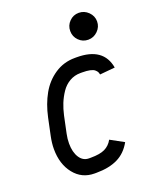

<svg xmlns="http://www.w3.org/2000/svg" viewBox="-133 -779 717 872"><g transform="rotate(-20 225.0 -343.0)"><path d="M353.5 -698.2Q379.9 -698.2 399.4 -679Q418.9 -659.7 418.9 -633.3Q418.9 -606.9 399.4 -587.6Q379.9 -568.4 353.5 -568.4Q326.7 -568.4 307.9 -587.4Q289.1 -606.4 289.1 -633.3Q289.1 -660.2 307.9 -679.2Q326.7 -698.2 353.5 -698.2ZM349.1 -401.9Q347.7 -409.7 345 -414.8Q342.3 -419.9 335.2 -426Q328.1 -432.1 313.2 -435.3Q298.3 -438.5 275.9 -438.5H267.1Q238.3 -438.5 214.4 -424.6Q190.4 -410.6 174.6 -387Q158.7 -363.3 148.4 -337.9Q138.2 -312.5 131.8 -283.7L114.3 -200.7Q109.4 -177.7 109.4 -155.3Q109.4 -113.3 126.2 -87.2Q143.1 -61 171.9 -61H180.7Q224.6 -61 248.5 -72.5Q272.5 -84 286.6 -109.4L351.1 -74.2Q325.7 -28.3 283.9 -8.1Q242.2 12.2 180.7 12.2H171.9Q111.3 12.2 73.7 -34.9Q36.1 -82 36.1 -155.3Q36.1 -183.6 43 -216.3L60.5 -299.3Q73.7 -360.4 100.1 -407.2Q126.5 -454.1 169.7 -482.9Q212.9 -511.7 267.1 -511.7H275.9Q404.8 -511.7 422.4 -408.7Z"/></g></svg>

Font: Anka/Coder Narrow
Style: Italic
Weight: 400
Width: 3
Italic angle: -12°
Monospace: yes
Version: Version 001.100